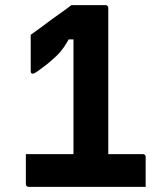

<svg xmlns="http://www.w3.org/2000/svg" viewBox="-20 -730 640 750"><path d="M259 -710Q263 -710 276.5 -710Q290 -710 308.5 -710Q327 -710 345.5 -710Q364 -710 376.5 -710Q389 -710 392 -710Q396 -710 398 -708.5Q400 -707 401.5 -705Q403 -703 403 -699Q403 -697 403 -664Q403 -631 403 -579Q403 -527 403 -465Q403 -403 403 -340Q403 -277 403 -224Q403 -171 403 -136.5Q403 -102 403 -97H261L267 -122Q267 -132 267 -153Q267 -174 267 -195.5Q267 -217 267 -227Q267 -232 267 -253.5Q267 -275 267 -307Q267 -339 267 -376Q267 -413 267 -449.5Q267 -486 267 -517Q267 -548 267 -568.5Q267 -589 267 -592L280 -576H232L258 -594Q243 -565 229.5 -545.5Q216 -526 200.5 -511.5Q185 -497 166 -481Q149 -468 137 -459Q125 -450 118 -446Q111 -442 108 -442Q106 -442 104 -443Q102 -444 101 -446.5Q100 -449 100 -452V-594Q120 -608 139.5 -622.5Q159 -637 179 -652Q193 -662 209 -673.5Q225 -685 239 -695Q253 -705 259 -710ZM81 -128Q84 -128 109 -128Q134 -128 174.5 -128Q215 -128 262 -128Q309 -128 357 -128Q405 -128 445 -128Q485 -128 510.5 -128Q536 -128 538 -128Q543 -128 546 -125Q549 -122 549 -117Q549 -113 549 -96Q549 -79 549 -58.5Q549 -38 549 -21Q549 -4 549 0Q546 0 521 0Q496 0 456.5 0Q417 0 369.5 0Q322 0 274.5 0Q227 0 186.5 0Q146 0 120.5 0Q95 0 92 0Q90 0 88 -1Q86 -2 84 -3Q83 -5 82 -7Q81 -9 81 -11Q81 -14 81 -25.5Q81 -37 81 -53.5Q81 -70 81 -86Q81 -102 81 -113.5Q81 -125 81 -128Z"/></svg>

Font: RecMonoLinear Nerd Font Mono
Style: Bold
Weight: 700
Monospace: yes
Version: Version 1.085; ttfautohint (v1.8.4.7-5d5b);Nerd Fonts 3.2.1